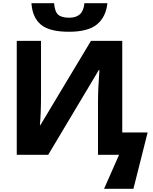

<svg xmlns="http://www.w3.org/2000/svg" viewBox="-20 -970 961 1203"><path d="M177 -950H319Q323 -897 344.5 -878Q366 -859 414 -859Q456 -859 480 -880Q504 -901 509 -950H653Q644 -864 588 -817.5Q532 -771 412 -771Q290 -771 236.5 -815.5Q183 -860 177 -950ZM726 0H594V-331Q594 -412 603 -531H599L282 0H85V-714H237V-375Q237 -259 230 -186H233L550 -714H746V-140H905L816 213H632Z"/></svg>

Font: Noto Sans UI ExtraBold
Style: Regular
Weight: 800
Designer: Monotype Design Team
Foundry: Monotype Imaging Inc.
Version: Version 1.001